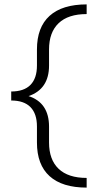

<svg xmlns="http://www.w3.org/2000/svg" viewBox="-20 -731 444 873"><path d="M110 -294Q203 -264 203 -155V-83Q203 -5 246.5 36.5Q290 78 374 78V122Q263 122 205.5 70Q148 18 148 -83V-156Q148 -214 118.5 -244Q89 -274 31 -274V-315Q89 -315 118.5 -345Q148 -375 148 -433V-506Q148 -607 205.5 -659Q263 -711 374 -711V-667Q290 -667 246.5 -625.5Q203 -584 203 -506V-433Q203 -326 110 -294Z"/></svg>

Font: Isabella Sans
Style: Regular
Weight: 400
Designer: Original fonts by Christian Thalmann (Catharsis Fonts), Modifications by Cristiano Sobral
Version: Version 0.002;July 12, 2020;FontCreator 13.0.0.2655 64-bit; 